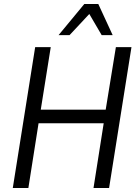

<svg xmlns="http://www.w3.org/2000/svg" viewBox="-20 -941 687 961"><path d="M44 0 156 -705H234L184 -392H509L560 -705H638L526 0H448L499 -324H173L122 0ZM273 -765 402 -921H472L544 -765H489L427 -871L328 -765Z"/></svg>

Font: Nunito Sans 10pt Condensed
Style: Italic
Weight: 400
Width: 3
Italic angle: -9°
Designer: Vernon Adams
Foundry: Vernon Adams
Version: Version 3.101;gftools[0.9.27]